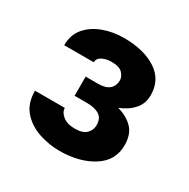

<svg xmlns="http://www.w3.org/2000/svg" viewBox="-101 -811 577 585"><g transform="rotate(30 187.0 -519.0)"><path d="M134.3 -488.8V-556.2H178.2Q204.6 -556.2 217.5 -567.6Q230.5 -579.1 230.5 -598.1Q230.5 -610.8 219.5 -622.8Q208.5 -634.8 180.7 -634.8Q161.6 -634.8 147.7 -627.4Q133.8 -620.1 133.8 -606.4H29.8Q29.8 -643.1 50.5 -667.5Q71.3 -691.9 105 -704.3Q138.7 -716.8 177.2 -716.8Q247.1 -716.8 290.8 -688.5Q334.5 -660.2 334.5 -606Q334.5 -576.2 315.9 -555.4Q297.4 -534.7 267.6 -523.4Q300.8 -514.6 321.3 -493.7Q341.8 -472.7 341.8 -434.1Q341.8 -379.9 294.4 -350.1Q247.1 -320.3 177.2 -320.3Q141.6 -320.3 105.7 -332Q69.8 -343.8 45.9 -370.6Q22 -397.5 22 -441.9H127Q127 -426.8 142.3 -414.6Q157.7 -402.3 184.6 -402.3Q212.9 -402.3 225.1 -415Q237.3 -427.7 237.3 -444.3Q237.3 -468.8 221.4 -478.8Q205.6 -488.8 178.2 -488.8Z"/></g></svg>

Font: Vazirmatn UI FD ExtraBold
Style: Regular
Weight: 800
Designer: Saber Rastikerdar
Foundry: Saber Rastikerdar
Version: Version 33.003